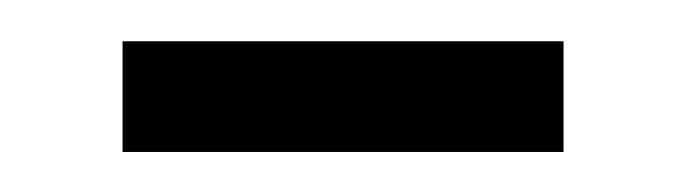

<svg xmlns="http://www.w3.org/2000/svg" viewBox="-20 -340 335 94"><path d="M255.9 -265.6H40V-319.8H255.9Z"/></svg>

Font: I.Ming
Style: Regular
Weight: 400
Designer: Ichiten Fonts Project
Version: Version 6.11; Dec 27, 2019